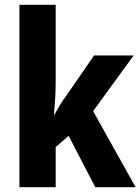

<svg xmlns="http://www.w3.org/2000/svg" viewBox="-20 -831 585 800"><path d="M212 -491V-811H61V-51H212V-218L266 -265L377 -51H545L368 -368L537 -600H372L256 -432C238 -409 224 -384 207 -353H205C209 -399 212 -443 212 -491Z"/></svg>

Font: Noto Sans Tamil UI Condensed ExtraBold
Style: Regular
Weight: 800
Width: 3
Designer: Jelle Bosma - Monotype Design Team
Foundry: Monotype Imaging Inc.
Version: Version 2.004